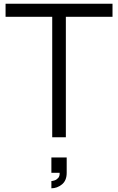

<svg xmlns="http://www.w3.org/2000/svg" viewBox="-20 -740 636 1035"><path d="M257 275V236Q263 236 274 232.5Q285 229 293.8 219.2Q302.5 209.5 301.5 191.5H257V109H339.5V191.5Q339.5 233.5 313.8 254.2Q288 275 257 275ZM261.5 0V-649.5H10V-720H586.5V-649.5H335V0Z"/></svg>

Font: Manrope ExtraLight
Style: Regular
Weight: 400
Version: Version 4.504